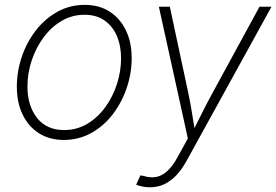

<svg xmlns="http://www.w3.org/2000/svg" viewBox="-20 -569 1145 796"><path d="M244.6 11.2Q185.1 11.2 141.4 -16.6Q97.7 -44.4 73.7 -94.2Q49.8 -144 49.8 -209.5Q49.8 -272.5 70.1 -332.8Q90.3 -393.1 127.9 -441.9Q165.5 -490.7 217.3 -519.8Q269 -548.8 331.5 -548.8Q391.1 -548.8 434.6 -520.8Q478 -492.7 502 -443.1Q525.9 -393.6 525.9 -328.1Q525.9 -265.1 505.4 -204.6Q484.9 -144 447.5 -95.2Q410.2 -46.4 358.4 -17.6Q306.6 11.2 244.6 11.2ZM245.6 -29.8Q298.8 -29.8 342.3 -55.9Q385.7 -82 417 -125.5Q448.2 -168.9 465.1 -221.4Q481.9 -273.9 481.9 -327.1Q481.9 -379.9 464.1 -420.7Q446.3 -461.4 412.6 -484.6Q378.9 -507.8 330.6 -507.8Q278.8 -507.8 235.6 -482.4Q192.4 -457 160.6 -414.1Q128.9 -371.1 111.3 -318.1Q93.8 -265.1 93.8 -210Q93.8 -130.9 133.5 -80.3Q173.3 -29.8 245.6 -29.8ZM544.4 196.8 562 158.2 574.7 160.2Q603 169.4 627.9 164.6Q652.8 159.7 674.8 138.9Q696.8 118.2 717.3 80.6L758.8 4.9L638.7 -541H684.1L760.7 -183.1Q769.5 -141.6 776.1 -99.6Q782.7 -57.6 789.6 -16.6H775.4Q796.4 -57.6 817.1 -99.6Q837.9 -141.6 860.8 -183.1L1055.7 -541H1105.5L753.9 97.2Q733.4 134.3 710 158.7Q686.5 183.1 659.7 195.3Q632.8 207.5 601.6 207.5Q585.9 207.5 571.5 204.6Q557.1 201.7 544.4 196.8Z"/></svg>

Font: Inter 17pt ExtraLight
Style: Italic
Weight: 250
Italic angle: -9.3988°
Version: Version 4.001;git-66647c0bb